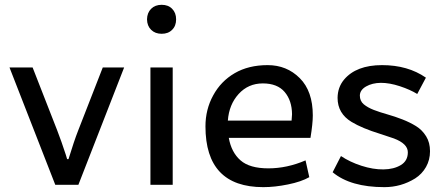

<svg xmlns="http://www.w3.org/2000/svg" viewBox="-20 -769 1851 799"><path d="M210 0 19.5 -488.3H115.7L217.8 -227.1Q236.3 -179.2 253.9 -125L259.3 -106.9H265.1Q288.1 -182.1 305.2 -225.6L407.7 -488.3H496.6L306.2 0Z M606 0V-488.3H698.7V0ZM608.9 -645Q592.3 -661.1 591.8 -688.5Q592.3 -715.8 608.9 -732.4Q625.5 -749 652.8 -749Q680.2 -749 696.3 -732.4Q712.9 -715.8 712.9 -688.5Q712.9 -661.1 696.3 -645Q680.2 -628.4 652.8 -628.4Q625.5 -628.4 608.9 -645Z M1195.3 -293.5Q1194.8 -350.6 1164.6 -386.2Q1134.3 -421.9 1073.7 -421.9Q1013.2 -421.9 973.1 -377.9Q933.1 -334 928.2 -267.1H1193.4Q1195.3 -288.6 1195.3 -293.5ZM1075.7 9.8Q835 9.8 835 -243.2Q835 -313.5 867.2 -372.1Q898.9 -430.7 956.5 -464.4Q1014.2 -498 1093.8 -498Q1173.3 -498 1227.5 -443.8Q1281.7 -389.6 1281.7 -288.6Q1281.7 -254.9 1272 -195.3H932.1Q942.9 -134.8 981 -101.6Q1019 -68.4 1096.7 -68.4Q1174.3 -68.4 1251.5 -101.6L1267.1 -31.7Q1233.9 -12.7 1178.7 -1.5Q1123.5 9.8 1075.7 9.8Z M1619.1 -192.9Q1593.3 -202.1 1562 -211.9Q1487.3 -234.9 1442.9 -261.7Q1384.8 -296.9 1384.8 -361.8Q1385.3 -405.8 1411.6 -437.5Q1462.4 -498 1569.8 -498Q1677.2 -498 1752.4 -445.8L1716.3 -377.9Q1687 -396 1644 -410.2Q1601.1 -424.3 1564.9 -424.3Q1528.8 -423.8 1503.4 -409.2Q1478 -394.5 1477.5 -371.6Q1477.5 -348.6 1493.7 -335Q1510.3 -321.3 1535.6 -311.5Q1561 -301.8 1592.3 -293Q1623.5 -284.2 1654.8 -272Q1686 -259.8 1711.4 -244.1Q1736.8 -228.5 1753.4 -201.7Q1769.5 -175.8 1769.5 -139.6Q1769.5 -103.5 1752.9 -74.2Q1736.3 -44.9 1707.5 -26.4Q1648.9 9.8 1579.6 9.8Q1438.5 9.8 1364.3 -52.2L1398.9 -119.6Q1436 -94.7 1484.4 -79.1Q1532.7 -63.5 1575.7 -64Q1618.7 -64.5 1647.9 -82Q1677.2 -99.6 1677.2 -135.3Q1677.2 -170.9 1619.1 -192.9Z"/></svg>

Font: Spinnaker
Style: Regular
Weight: 400
Designer: Elena Albertoni
Foundry: Elena Albertoni
Version: Version 1.001